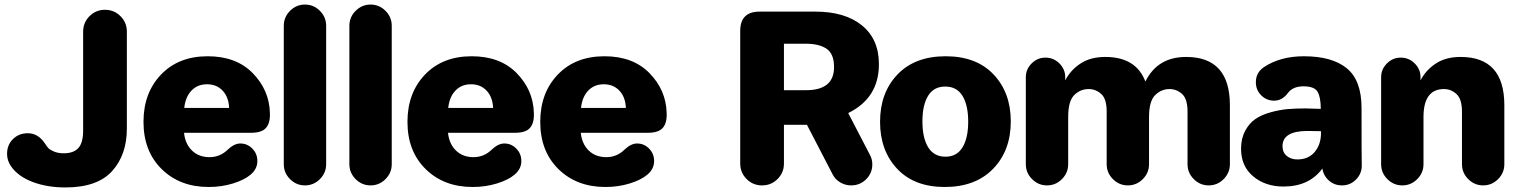

<svg xmlns="http://www.w3.org/2000/svg" viewBox="-20 -806 6665 843"><path d="M267 17Q187 17 123.5 -7Q60 -31 29 -75Q11 -101 11 -130Q11 -170 37 -195.5Q63 -221 102 -221Q148 -221 178 -175Q186 -162 193 -155Q200 -148 217.5 -140.5Q235 -133 260 -133Q303 -133 324 -156Q345 -179 345 -233V-667Q345 -707 373 -735Q401 -763 441 -763Q481 -763 509 -735Q537 -707 537 -667V-242Q537 -126 472 -54.5Q407 17 267 17Z M896 15Q770 15 690 -63.5Q610 -142 610 -271Q610 -398 687 -478.5Q764 -559 892 -559Q1017 -559 1089.5 -485Q1162 -411 1165 -311Q1167 -266 1148 -244.5Q1129 -223 1083 -223H788Q793 -174 823 -145Q853 -116 900 -116Q947 -116 981 -150Q1009 -176 1035 -176Q1066 -176 1088 -153.5Q1110 -131 1110 -99Q1110 -64 1080 -39Q1053 -16 1003 -0.5Q953 15 896 15ZM789 -332H986Q984 -380 957.5 -408Q931 -436 889 -436Q847 -436 820.5 -408Q794 -380 789 -332Z M1226 -85V-693Q1226 -731 1253.5 -758.5Q1281 -786 1319 -786Q1357 -786 1384.5 -758.5Q1412 -731 1412 -693V-85Q1412 -47 1384.5 -19.5Q1357 8 1319 8Q1281 8 1253.5 -19.5Q1226 -47 1226 -85Z M1514 -85V-693Q1514 -731 1541.5 -758.5Q1569 -786 1607 -786Q1645 -786 1672.5 -758.5Q1700 -731 1700 -693V-85Q1700 -47 1672.5 -19.5Q1645 8 1607 8Q1569 8 1541.5 -19.5Q1514 -47 1514 -85Z M2055 15Q1929 15 1849 -63.5Q1769 -142 1769 -271Q1769 -398 1846 -478.5Q1923 -559 2051 -559Q2176 -559 2248.5 -485Q2321 -411 2324 -311Q2326 -266 2307 -244.5Q2288 -223 2242 -223H1947Q1952 -174 1982 -145Q2012 -116 2059 -116Q2106 -116 2140 -150Q2168 -176 2194 -176Q2225 -176 2247 -153.5Q2269 -131 2269 -99Q2269 -64 2239 -39Q2212 -16 2162 -0.5Q2112 15 2055 15ZM1948 -332H2145Q2143 -380 2116.5 -408Q2090 -436 2048 -436Q2006 -436 1979.5 -408Q1953 -380 1948 -332Z M2638 15Q2512 15 2432 -63.5Q2352 -142 2352 -271Q2352 -398 2429 -478.5Q2506 -559 2634 -559Q2759 -559 2831.5 -485Q2904 -411 2907 -311Q2909 -266 2890 -244.5Q2871 -223 2825 -223H2530Q2535 -174 2565 -145Q2595 -116 2642 -116Q2689 -116 2723 -150Q2751 -176 2777 -176Q2808 -176 2830 -153.5Q2852 -131 2852 -99Q2852 -64 2822 -39Q2795 -16 2745 -0.5Q2695 15 2638 15ZM2531 -332H2728Q2726 -380 2699.5 -408Q2673 -436 2631 -436Q2589 -436 2562.5 -408Q2536 -380 2531 -332Z M3230 -88V-670Q3230 -755 3315 -755H3560Q3690 -755 3764.5 -694.5Q3839 -634 3839 -524Q3839 -376 3705 -310V-308L3799 -127Q3810 -108 3810 -84Q3810 -46 3783 -19Q3756 8 3717 8Q3691 8 3668.5 -5.5Q3646 -19 3635 -42L3523 -258H3422V-88Q3422 -48 3394 -20Q3366 8 3326 8Q3286 8 3258 -20Q3230 -48 3230 -88ZM3422 -410H3519Q3642 -410 3642 -511Q3642 -570 3609 -592Q3576 -614 3519 -614H3422Z M4128 15Q3994 15 3919 -65Q3844 -145 3844 -271Q3844 -399 3920.5 -479Q3997 -559 4132 -559Q4267 -559 4342.5 -479Q4418 -399 4418 -273Q4418 -145 4340.5 -65Q4263 15 4128 15ZM4130 -426Q4080 -426 4055 -385.5Q4030 -345 4030 -273Q4030 -200 4055.5 -159Q4081 -118 4131 -118Q4181 -118 4206 -159Q4231 -200 4231 -272Q4231 -344 4206 -385Q4181 -426 4130 -426Z M4484 -85V-467Q4484 -502 4509.5 -527.5Q4535 -553 4570 -553Q4606 -553 4631.5 -527.5Q4657 -502 4657 -467V-453Q4680 -498 4724 -527Q4768 -556 4833 -556Q4968 -556 5009 -448Q5062 -556 5188 -556Q5380 -556 5380 -344V-85Q5380 -47 5352.5 -19.5Q5325 8 5287 8Q5249 8 5221.5 -19.5Q5194 -47 5194 -85V-316Q5194 -372 5170 -393.5Q5146 -415 5115 -415Q5079 -415 5052 -388.5Q5025 -362 5025 -293V-85Q5025 -47 4997.5 -19.5Q4970 8 4932 8Q4894 8 4866.5 -19.5Q4839 -47 4839 -85V-316Q4839 -372 4815 -393.5Q4791 -415 4760 -415Q4723 -415 4696.5 -388.5Q4670 -362 4670 -293V-85Q4670 -47 4642.5 -19.5Q4615 8 4577 8Q4539 8 4511.5 -19.5Q4484 -47 4484 -85Z M5615 13Q5536 13 5482.5 -31.5Q5429 -76 5429 -153Q5429 -198 5447 -231.5Q5465 -265 5492 -283.5Q5519 -302 5559 -313Q5599 -324 5633.5 -327Q5668 -330 5711 -330Q5722 -330 5745 -329Q5768 -328 5779 -328Q5779 -379 5765 -403Q5751 -427 5703 -427Q5657 -427 5635 -398Q5610 -364 5574 -364Q5541 -364 5517.5 -387.5Q5494 -411 5494 -445Q5494 -487 5529 -511Q5601 -559 5705 -559Q5829 -559 5893.5 -506Q5958 -453 5958 -332Q5958 -110 5959 -81Q5960 -45 5934.5 -18.5Q5909 8 5872 8Q5839 8 5815 -13Q5791 -34 5786 -66Q5728 13 5615 13ZM5676 -106Q5725 -106 5752.5 -139Q5780 -172 5780 -222V-230Q5770 -230 5750.5 -230.5Q5731 -231 5721 -231Q5611 -231 5611 -164Q5611 -137 5629.5 -121.5Q5648 -106 5676 -106Z M6044 -85V-467Q6044 -502 6069.5 -527.5Q6095 -553 6130 -553Q6166 -553 6191.5 -527.5Q6217 -502 6217 -467V-453Q6240 -498 6284 -527Q6328 -556 6393 -556Q6585 -556 6585 -344V-85Q6585 -47 6557.5 -19.5Q6530 8 6492 8Q6454 8 6426.5 -19.5Q6399 -47 6399 -85V-315Q6399 -371 6375 -393Q6351 -415 6320 -415Q6230 -415 6230 -292V-85Q6230 -47 6202.5 -19.5Q6175 8 6137 8Q6099 8 6071.5 -19.5Q6044 -47 6044 -85Z"/></svg>

Font: Jellee Roman
Style: Regular
Weight: 400
Designer: Alfredo Marco Pradil
Foundry: Alfredo Marco Pradil
Version: Version 1.016;PS 001.016;hotconv 1.0.88;makeotf.lib2.5.64775